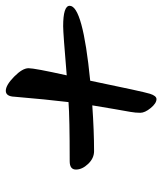

<svg xmlns="http://www.w3.org/2000/svg" viewBox="30 -646 547 646"><g transform="rotate(-90 303.0 -323.5)"><path d="M606 -362Q606 -318 354 -293Q317 -114 310 -92Q303 -70 292 -70Q278 -70 262 -89.5Q246 -109 246 -124.5Q246 -140 249 -157.5Q252 -175 258.5 -211.5Q265 -248 271 -286Q185 -280 117 -280Q93 -280 74 -300Q55 -320 55 -341Q55 -362 83 -362Q231 -362 282 -366Q291 -441 300 -547Q301 -577 320 -577Q339 -577 367.5 -549Q396 -521 396 -500.5Q396 -480 372 -372Q514 -384 537 -384Q606 -384 606 -362Z"/></g></svg>

Font: Kalam
Style: Regular
Weight: 400
Designer: Lipi Raval (Devanagari and Latin), Jonny Pinhorn (Latin)
Foundry: Indian Type Foundry
Version: Version 2.001;PS 1.0;hotconv 1.0.79;makeotf.lib2.5.61930; tt